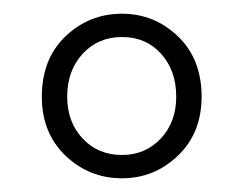

<svg xmlns="http://www.w3.org/2000/svg" viewBox="-20 -704 355 280"><path d="M158 -444Q110 -444 75.5 -477Q41 -510 41 -563Q41 -618 75.5 -651Q110 -684 158 -684Q205 -684 239.5 -651Q274 -618 274 -563Q274 -510 239.5 -477Q205 -444 158 -444ZM158 -478Q192 -478 214.5 -502Q237 -526 237 -563Q237 -601 215 -625.5Q193 -650 158 -650Q123 -650 100.5 -625.5Q78 -601 78 -563Q78 -526 100.5 -502Q123 -478 158 -478Z"/></svg>

Font: Assistant Light
Style: Regular
Weight: 300
Designer: Hebrew By Ben Nathan, Latin by Paul Hunt
Version: Version 2.001;PS 002.001;hotconv 1.0.88;makeotf.lib2.5.64775